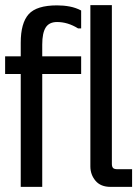

<svg xmlns="http://www.w3.org/2000/svg" viewBox="-20 -746 540 750"><path d="M297 -526V-457H145V-16H61V-457H0V-526H61V-579Q61 -656 92 -690.5Q123 -725 203 -725Q229 -725 252.5 -720.5Q276 -716 297 -705V-635H285Q245 -660 203 -660Q172 -660 158.5 -638.5Q145 -617 145 -572V-526ZM417 -726V-106Q417 -95 421.5 -90Q426 -85 439 -85H496V-16H412Q373 -16 353 -40Q333 -64 333 -96V-726Z"/></svg>

Font: D2Coding ligature
Style: Regular
Weight: 400
Monospace: yes
Designer: Yong-Rak Park; Jeong-Hwan Yoon; Sang-Min Lee;
Foundry: NHN Corporation
Version: Version 1.3.2; Build 20180524